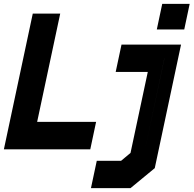

<svg xmlns="http://www.w3.org/2000/svg" viewBox="-32 -770 998 990"><path d="M-12 0 137 -700H278.5L159.5 -141.5H463.5L433.5 0ZM74 -71H380.5H74L193 -629.5ZM437 200 467 59H592.5L641 18.5L730 -399H564.5L594.5 -540H901.5L766 97L641 200ZM534 126.5H622.5L704 56.5L816 -470H650.5V-470.5H816L704 56.5L622.5 127H534ZM776.5 -618 804.5 -750H946L918 -618ZM860 -676H859.5L865 -700H865.5Z"/></svg>

Font: Tourney Black
Style: Italic
Weight: 900
Italic angle: -12°
Version: Version 1.015